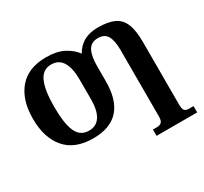

<svg xmlns="http://www.w3.org/2000/svg" viewBox="-187 -994 1597 1502"><g transform="rotate(-30 612.0 -242.5)"><path d="M825 183H862Q889 183 903 169Q917 155 917 119V-481Q917 -566 893 -609Q869 -652 810 -652Q746 -652 720 -602.5Q694 -553 695 -458V-333Q697 10 389 10Q223 10 138.5 -88.5Q54 -187 54 -359Q54 -529 137.5 -627Q221 -725 383 -725Q476 -725 538 -694Q600 -663 640 -610Q704 -724 848 -724Q941 -724 995.5 -699Q1050 -674 1075 -614Q1100 -554 1100 -446V115Q1100 154 1111 168.5Q1122 183 1149 183H1192V240H825ZM524 -261V-443Q524 -545 491 -600.5Q458 -656 389 -656Q312 -656 278.5 -580.5Q245 -505 245 -358Q245 -205 278 -132Q311 -59 389 -59Q457 -59 490.5 -112Q524 -165 524 -261Z"/></g></svg>

Font: Noto Serif ExtraBold
Style: Regular
Weight: 800
Designer: Monotype Design Team
Foundry: Monotype Imaging Inc.
Version: Version 1.001